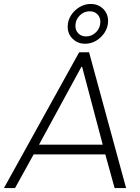

<svg xmlns="http://www.w3.org/2000/svg" viewBox="-39 -950 709 970"><path d="M-19 0 361 -686H411L598 0H540L493 -170H131L37 0ZM158 -219H480L376 -612H372ZM391 -729Q354 -729 328.5 -753.5Q303 -778 303 -815Q303 -846 319.5 -872Q336 -898 362.5 -914Q389 -930 419 -930Q457 -930 482 -905.5Q507 -881 507 -844Q507 -813 490.5 -787Q474 -761 448 -745Q422 -729 391 -729ZM396 -766Q425 -766 446.5 -787.5Q468 -809 468 -840Q468 -863 453 -878Q438 -893 414 -893Q385 -893 363.5 -871.5Q342 -850 342 -819Q342 -796 357 -781Q372 -766 396 -766Z"/></svg>

Font: Chivo Medium Thin
Style: Italic
Weight: 250
Italic angle: -8.05°
Version: Version 2.002